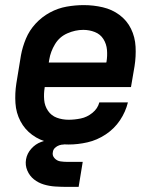

<svg xmlns="http://www.w3.org/2000/svg" viewBox="-20 -558 616 752"><path d="M249 8Q285 8 322.5 -0.5Q360 -9 394 -31.5Q428 -54 450 -87Q472 -120 481 -157H369Q363 -133 342 -116Q321 -99 296.5 -94Q272 -89 249 -89Q224 -89 202.5 -97Q181 -105 168 -124Q155 -143 153 -167Q151 -191 155 -215V-217H493L507 -299Q513 -337 511 -375Q509 -413 493 -445.5Q477 -478 448 -499.5Q419 -521 382.5 -529.5Q346 -538 308 -538Q275 -538 241 -532Q207 -526 175.5 -509Q144 -492 119.5 -465.5Q95 -439 81.5 -406.5Q68 -374 62 -341L44 -231Q38 -192 40.5 -154Q43 -116 60 -83.5Q77 -51 106.5 -29.5Q136 -8 173 0Q210 8 249 8ZM396 -313H171L173 -325Q178 -356 195.5 -385Q213 -414 244 -427.5Q275 -441 306 -441Q330 -441 351.5 -432.5Q373 -424 385 -405Q397 -386 399 -362.5Q401 -339 397 -315ZM243 174H288L304 76H244Q244 76 244 76Q244 76 244 76H243Q230 76 216.5 74Q203 72 193.5 61.5Q184 51 187 38Q188 28 195.5 21Q203 14 212 11Q221 8 230 8V-16Q208 -16 185.5 -13Q163 -10 141 -2Q119 6 102.5 24.5Q86 43 82 66Q78 89 87 110Q96 131 113 144.5Q130 158 151.5 164.5Q173 171 196.5 172.5Q220 174 243 174Z"/></svg>

Font: Iosevka Sparkle SmBdObl
Style: Regular
Weight: 600
Italic angle: -9°
Designer: Belleve Invis
Foundry: Belleve Invis
Version: Version 4.5.0; ttfautohint (v1.8.3)